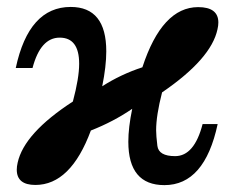

<svg xmlns="http://www.w3.org/2000/svg" viewBox="-20 -519 719 553"><path d="M453.6 14.2Q349.6 14.2 349.6 -110.8Q349.6 -151.4 360.8 -205.6Q306.6 -168.5 241.7 -143.1Q183.6 13.7 82 13.7Q28.3 13.7 28.3 -30.3Q28.3 -39.6 30.8 -50.3Q49.3 -135.3 189.9 -226.6Q208 -294.4 208 -335.4Q208 -410.6 151.9 -410.6Q96.7 -410.6 73.7 -323.2H25.4Q63 -499 183.6 -499Q286.1 -499 286.1 -371.1Q286.1 -328.1 274.4 -270.5Q327.6 -304.7 390.1 -325.2Q446.8 -498.5 550.8 -498.5Q608.9 -498.5 608.9 -454.1Q608.9 -445.3 606.4 -434.6Q588.4 -349.6 446.8 -252.9Q429.7 -186.5 429.7 -143.6Q429.7 -128.4 433.3 -98.9Q437 -69.3 484.4 -69.3Q539.6 -69.3 563.5 -161.6H606.9Q569.3 14.2 453.6 14.2Z"/></svg>

Font: Munson
Style: Bold Italic
Weight: 700
Italic angle: -12°
Designer: Paul James MIller
Foundry: High-Logic / Made with FontCreator
Version: Version 2.10;May 5, 2019;FontCreator 11.5.0.2430 64-bit